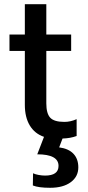

<svg xmlns="http://www.w3.org/2000/svg" viewBox="-20 -644 417 912"><path d="M352 151Q352 195 316 221.5Q280 248 218 248Q163 248 136 237L137 179Q147 184 163.5 187Q180 190 194 190Q258 190 258 144Q258 89 157 89L189 6Q145 -9 121.5 -48Q98 -87 98 -146V-402H25V-480H98V-624H200V-480H318V-402H200V-153Q200 -105 218.5 -85Q237 -65 286 -65Q315 -65 344 -78V2Q314 13 277 14L261 56Q306 62 329 86.5Q352 111 352 151Z"/></svg>

Font: Prompt
Style: Regular
Weight: 400
Designer: Katatrad Team
Foundry: CadsonDemak
Version: Version 1.001